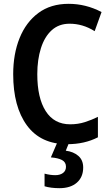

<svg xmlns="http://www.w3.org/2000/svg" viewBox="-20 -744 578 1004"><path d="M344 -620Q288 -620 250.5 -586Q213 -552 194 -492Q175 -432 175 -356Q175 -232 219 -163Q263 -94 347 -94Q388 -94 424 -105.5Q460 -117 492 -133V-26Q422 10 332 10Q193 10 121 -88Q49 -186 49 -356Q49 -462 82.5 -545Q116 -628 180.5 -676Q245 -724 339 -724Q383 -724 426 -713.5Q469 -703 511 -681L475 -581Q443 -601 410.5 -610.5Q378 -620 344 -620ZM415 132Q415 182 382 211Q349 240 291 240Q269 240 249 237.5Q229 235 213 230V164Q243 172 269 172Q294 172 309.5 160.5Q325 149 325 128Q325 104 304.5 93Q284 82 246 79L280 0H342L324 44Q364 49 389.5 71Q415 93 415 132Z"/></svg>

Font: Noto Sans Hebrew Condensed SemiBold
Style: Regular
Weight: 600
Width: 3
Designer: Ben Nathan
Foundry: Google LLC
Version: Version 3.001; ttfautohint (v1.8.4.7-5d5b)